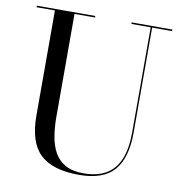

<svg xmlns="http://www.w3.org/2000/svg" viewBox="-84 -829 874 922"><g transform="rotate(10 353.0 -367.5)"><path d="M682.5 -750V-742.5H585V-230Q585 -106.5 532.2 -45.8Q479.5 15 361 15Q231.5 15 171.2 -42.8Q111 -100.5 111 -230V-742.5H21.5V-750H306.5V-742.5H206.5V-240Q206.5 -190.5 213.8 -146.2Q221 -102 239.8 -68.2Q258.5 -34.5 292.8 -15.2Q327 4 381 4Q446.5 4 490.2 -21Q534 -46 556 -98Q578 -150 578 -230V-742.5H484V-750Z"/></g></svg>

Font: Bodoni Moda 28pt
Style: Regular
Weight: 400
Designer: Owen Earl
Foundry: indestructible type
Version: Version 2.005